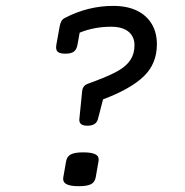

<svg xmlns="http://www.w3.org/2000/svg" viewBox="-20 -640 640 665"><path d="M523.4 -486.8Q523.4 -418.9 477.3 -375Q431.2 -331.1 336.9 -295.9L319.3 -228Q313.5 -204.6 282.7 -204.6Q252.4 -204.6 254.9 -228L264.6 -324.7Q266.6 -343.3 283.7 -349.6L319.8 -363.3Q364.7 -380.4 391.6 -396.2Q418.5 -412.1 432.1 -433.1Q445.8 -454.1 445.8 -483.4Q445.8 -513.2 425 -530.3Q404.3 -547.4 364.7 -547.4Q306.6 -547.4 255.9 -526.9L248.5 -485.8Q245.6 -468.8 236.1 -461.4Q226.6 -454.1 206.5 -454.1Q189.5 -454.1 181.9 -459.2Q174.3 -464.4 174.3 -476.1Q174.3 -479 175.3 -485.8L187 -550.3Q189 -560.5 192.9 -567.1Q196.8 -573.7 204.1 -577.6Q284.7 -619.6 372.1 -619.6Q419.9 -619.6 453.9 -603.3Q487.8 -586.9 505.6 -556.9Q523.4 -526.9 523.4 -486.8ZM321.8 -87.4Q321.8 -83.5 321.3 -81.5L311.5 -25.9Q308.6 -9.3 295.4 -2.2Q282.2 4.9 252.9 4.9Q225.6 4.9 212.2 -1.2Q198.7 -7.3 198.7 -20.5Q198.7 -23.9 199.2 -25.9L209 -81.5Q211.9 -98.1 225.3 -105.2Q238.8 -112.3 268.1 -112.3Q295.4 -112.3 308.6 -106.4Q321.8 -100.6 321.8 -87.4Z"/></svg>

Font: Courier Prime
Style: Italic
Weight: 400
Italic angle: -10°
Designer: Alan Dague-Greene
Foundry: Quote-Unquote Apps
Version: Version 3.018